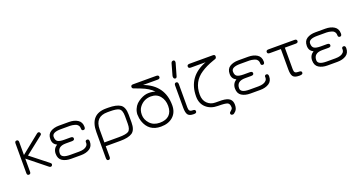

<svg xmlns="http://www.w3.org/2000/svg" viewBox="-45 -1499 4595 2446"><g transform="rotate(-20 2252.0 -276.5)"><path d="M404.3 -41Q418 -31.2 418 -20.5Q418 -9.8 411.1 -1.5Q404.3 6.8 393.6 6.8Q382.8 6.8 372.1 -2L123 -202.1V-23.4Q123 6.8 97.7 6.8Q72.3 6.8 72.3 -23.4V-425.8Q72.3 -457 97.7 -457Q123 -457 123 -425.8V-251L371.1 -450.2Q382.8 -460 393.6 -460Q404.3 -460 411.1 -451.2Q418 -442.4 418 -431.6Q418 -420.9 403.3 -411.1L168.9 -226.6Z M757.8 -207H673.8Q558.6 -207 558.6 -111.3Q558.6 -50.8 677.7 -50.8H797.9Q874 -50.8 905.3 -85Q920.9 -100.6 920.9 -128.9Q920.9 -129.9 920.9 -130.9Q920.9 -131.8 919.9 -131.8Q919.9 -160.2 945.3 -160.2Q970.7 -160.2 970.7 -126Q970.7 -60.5 923.3 -30.3Q876 0 804.7 0H670.9Q600.6 0 554.2 -29.3Q507.8 -58.6 507.8 -127Q507.8 -195.3 565.4 -231.4Q507.8 -256.8 507.8 -324.2Q507.8 -391.6 554.2 -420.9Q600.6 -450.2 670.9 -450.2H804.7Q876 -450.2 923.3 -419.9Q970.7 -389.6 970.7 -324.2Q970.7 -290 945.3 -290Q919.9 -290 919.9 -319.3Q919.9 -348.6 905.3 -365.2Q891.6 -382.8 868.2 -388.7Q830.1 -399.4 802.7 -399.4Q800.8 -399.4 797.9 -399.4H677.7Q557.6 -399.4 557.6 -338.9Q557.6 -292 584 -274.9Q610.4 -257.8 673.8 -257.8H757.8Q793 -257.8 793 -232.4Q793 -207 757.8 -207Z M1502 -277.3Q1502 -359.4 1462.9 -380.9Q1428.7 -399.4 1344.7 -399.4Q1340.8 -399.4 1335.9 -399.4H1307.6Q1140.6 -399.4 1140.6 -226.6V-50.8H1336.9Q1432.6 -50.8 1467.3 -72.3Q1502 -93.8 1502 -172.9ZM1307.6 -450.2H1335.9Q1448.2 -450.2 1500.5 -415.5Q1552.7 -380.9 1552.7 -278.3V-171.9Q1552.7 -69.3 1500.5 -34.7Q1448.2 0 1336.9 0H1140.6V143.6Q1140.6 177.7 1115.2 177.7Q1089.8 177.7 1089.8 143.6V-210Q1089.8 -450.2 1307.6 -450.2Z M1721.7 -572.3Q1706.1 -579.1 1706.1 -596.7Q1706.1 -622.1 1736.3 -622.1H2051.8Q2085 -622.1 2085 -596.2Q2085 -570.3 2051.8 -570.3H1853.5Q2115.2 -472.7 2115.2 -200.2Q2115.2 -104.5 2053.7 -48.8Q1992.2 6.8 1888.7 6.8Q1724.6 6.8 1671.9 -148.4Q1658.2 -189.5 1658.2 -232.4Q1658.2 -233.4 1657.2 -235.4Q1657.2 -276.4 1672.9 -312.5Q1688.5 -349.6 1713.9 -375Q1740.2 -399.4 1771.5 -417Q1830.1 -450.2 1884.8 -450.2Q1939.5 -450.2 1974.6 -435.5Q1919.9 -497.1 1808.6 -539.1ZM1896.5 -399.4Q1800.8 -398.4 1742.2 -324.2Q1709 -283.2 1709 -217.8Q1709 -152.3 1758.3 -98.6Q1807.6 -44.9 1891.6 -44.9Q1975.6 -44.9 2019.5 -87.4Q2063.5 -129.9 2063.5 -210.4Q2063.5 -291 2019 -345.2Q1974.6 -399.4 1896.5 -399.4Z M2272.5 -506.8Q2245.1 -506.8 2245.1 -542Q2245.1 -547.9 2247.1 -553.7L2290 -707Q2297.9 -731.4 2319.8 -731.4Q2341.8 -731.4 2341.8 -705.1Q2341.8 -698.2 2340.8 -694.3L2296.9 -541Q2290 -506.8 2272.5 -506.8ZM2339.8 0H2333Q2276.4 0 2255.9 -27.3Q2235.4 -54.7 2235.4 -123V-423.8Q2235.4 -457 2260.7 -457Q2286.1 -457 2286.1 -423.8V-107.4Q2286.1 -76.2 2297.9 -63.5Q2307.6 -50.8 2340.8 -50.8Q2374 -50.8 2374 -25.4Q2374 0 2339.8 0Z M2490.2 -208Q2490.2 -130.9 2534.7 -87.9Q2579.1 -44.9 2643.1 -44.9Q2707 -44.9 2729.5 -43.9Q2805.7 -40 2836.9 -12.7Q2868.2 14.6 2868.2 65.4V66.4Q2868.2 119.1 2842.8 147Q2817.4 174.8 2800.8 174.8Q2771.5 174.8 2771.5 149.4Q2771.5 137.7 2793.9 120.1Q2816.4 102.5 2816.4 84Q2816.4 33.2 2787.1 20Q2757.8 6.8 2660.2 6.8Q2562.5 6.8 2500.5 -48.8Q2438.5 -104.5 2438.5 -200.2Q2438.5 -471.7 2702.1 -570.3H2502Q2468.8 -570.3 2468.8 -596.2Q2468.8 -622.1 2502 -622.1H2817.4Q2847.7 -622.1 2847.7 -598.6Q2847.7 -575.2 2832 -567.4Q2829.1 -566.4 2795.9 -554.7Q2700.2 -521.5 2629.9 -474.6Q2490.2 -382.8 2490.2 -208Z M3188.5 -207H3104.5Q2989.3 -207 2989.3 -111.3Q2989.3 -50.8 3108.4 -50.8H3228.5Q3304.7 -50.8 3335.9 -85Q3351.6 -100.6 3351.6 -128.9Q3351.6 -129.9 3351.6 -130.9Q3351.6 -131.8 3350.6 -131.8Q3350.6 -160.2 3376 -160.2Q3401.4 -160.2 3401.4 -126Q3401.4 -60.5 3354 -30.3Q3306.6 0 3235.4 0H3101.6Q3031.2 0 2984.9 -29.3Q2938.5 -58.6 2938.5 -127Q2938.5 -195.3 2996.1 -231.4Q2938.5 -256.8 2938.5 -324.2Q2938.5 -391.6 2984.9 -420.9Q3031.2 -450.2 3101.6 -450.2H3235.4Q3306.6 -450.2 3354 -419.9Q3401.4 -389.6 3401.4 -324.2Q3401.4 -290 3376 -290Q3350.6 -290 3350.6 -319.3Q3350.6 -348.6 3335.9 -365.2Q3322.3 -382.8 3298.8 -388.7Q3260.7 -399.4 3233.4 -399.4Q3231.4 -399.4 3228.5 -399.4H3108.4Q2988.3 -399.4 2988.3 -338.9Q2988.3 -292 3014.6 -274.9Q3041 -257.8 3104.5 -257.8H3188.5Q3223.6 -257.8 3223.6 -232.4Q3223.6 -207 3188.5 -207Z M3713.9 -106.4Q3713.9 -75.2 3725.6 -63Q3737.3 -50.8 3765.6 -50.8Q3793.9 -50.8 3804.2 -45.4Q3814.5 -40 3814.5 -24.4Q3814.5 0 3770.5 0H3762.7Q3703.1 0 3681.6 -27.3Q3660.2 -54.7 3660.2 -123V-399.4H3509.8Q3477.5 -399.4 3477.5 -424.8Q3477.5 -450.2 3509.8 -450.2H3862.3Q3894.5 -450.2 3894.5 -424.8Q3894.5 -399.4 3862.3 -399.4H3713.9Z M4234.4 -207H4150.4Q4035.2 -207 4035.2 -111.3Q4035.2 -50.8 4154.3 -50.8H4274.4Q4350.6 -50.8 4381.8 -85Q4397.5 -100.6 4397.5 -128.9Q4397.5 -129.9 4397.5 -130.9Q4397.5 -131.8 4396.5 -131.8Q4396.5 -160.2 4421.9 -160.2Q4447.3 -160.2 4447.3 -126Q4447.3 -60.5 4399.9 -30.3Q4352.5 0 4281.2 0H4147.5Q4077.1 0 4030.8 -29.3Q3984.4 -58.6 3984.4 -127Q3984.4 -195.3 4042 -231.4Q3984.4 -256.8 3984.4 -324.2Q3984.4 -391.6 4030.8 -420.9Q4077.1 -450.2 4147.5 -450.2H4281.2Q4352.5 -450.2 4399.9 -419.9Q4447.3 -389.6 4447.3 -324.2Q4447.3 -290 4421.9 -290Q4396.5 -290 4396.5 -319.3Q4396.5 -348.6 4381.8 -365.2Q4368.2 -382.8 4344.7 -388.7Q4306.6 -399.4 4279.3 -399.4Q4277.3 -399.4 4274.4 -399.4H4154.3Q4034.2 -399.4 4034.2 -338.9Q4034.2 -292 4060.5 -274.9Q4086.9 -257.8 4150.4 -257.8H4234.4Q4269.5 -257.8 4269.5 -232.4Q4269.5 -207 4234.4 -207Z"/></g></svg>

Font: Jura
Style: Book
Weight: 400
Version: Version 2.5